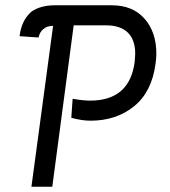

<svg xmlns="http://www.w3.org/2000/svg" viewBox="-20 -706 644 727"><path d="M145 -596Q138 -592 133 -583Q128 -574 126 -564L54 -569Q58 -599 68.5 -621.5Q79 -644 99 -662Q134 -686 188 -686H403Q483 -686 527.5 -635Q572 -584 572 -503Q572 -485 569 -465Q555 -358 487.5 -303.5Q420 -249 323 -249Q290 -249 250 -260L255 -332Q295 -325 321 -325Q471 -325 490 -472Q492 -494 492 -502Q492 -556 463.5 -583Q435 -610 383 -610H259L178 1H99L181 -608Q157 -608 145 -596Z"/></svg>

Font: Bellota
Style: Bold Italic
Weight: 700
Italic angle: -7.5°
Designer: Kemie Guaida
Foundry: Kemie Guaida
Version: Version 4.001